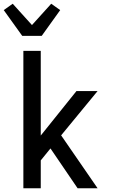

<svg xmlns="http://www.w3.org/2000/svg" viewBox="-35 -1007 603 1027"><path d="M380 0 235 -213 183 -149V0H90V-735H183V-282L374 -520H487L292 -283L487 0ZM84 -815 -15 -953 33 -987 136 -873 239 -987 287 -953 188 -815Z"/></svg>

Font: Iosevka Semi-Condensed Medium
Style: Regular
Weight: 500
Monospace: yes
Designer: Belleve Invis
Foundry: Belleve Invis
Version: Version 27.3.5